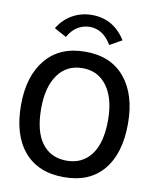

<svg xmlns="http://www.w3.org/2000/svg" viewBox="-91 -887 781 967"><g transform="rotate(10 300.0 -403.5)"><path d="M301 11Q170 11 98.5 -73Q27 -157 27 -310Q27 -458 98.5 -544Q170 -630 301 -630Q432 -630 503 -544Q574 -458 574 -310Q574 -157 503 -72.5Q432 12 301 11ZM301 -73Q381 -73 426.5 -133Q472 -193 472 -310Q472 -420 426.5 -483Q381 -546 301 -546Q220 -546 175 -483Q130 -420 130 -310Q130 -193 175 -133Q220 -73 301 -73ZM190 -686 128 -720Q156 -767 201.5 -792.5Q247 -818 301 -818Q412 -818 474 -719L412 -684Q369 -757 301 -757Q267 -757 238.5 -739.5Q210 -722 190 -686Z"/></g></svg>

Font: Inconsolata Expanded SemiBold
Style: Regular
Weight: 600
Width: 7
Monospace: yes
Designer: Raph Levien, Cyreal, Brenton Simpson
Foundry: Raph Levien, Cyreal, Google
Version: Version 3.001; ttfautohint (v1.8.2.53-6de2)